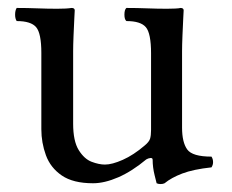

<svg xmlns="http://www.w3.org/2000/svg" viewBox="-20 -461 583 483"><path d="M214 0Q164 0 135.5 -19.5Q107 -39 95.5 -70.5Q84 -102 84 -136V-328Q84 -377 71 -392.5Q58 -408 22 -408Q18 -414 18 -424Q18 -435 22 -441Q48 -441 74 -440Q100 -439 124 -439Q148 -439 160 -441Q168 -441 168 -435Q168 -435 167 -415.5Q166 -396 165 -371.5Q164 -347 164 -332V-150Q164 -106 178 -83.5Q192 -61 210.5 -54Q229 -47 244 -47Q262 -47 289 -59Q316 -71 344 -95Q355 -104 357.5 -112Q360 -120 360 -134V-327Q360 -377 347 -392.5Q334 -408 298 -408Q293 -412 293 -424Q293 -437 298 -441Q324 -441 350 -440Q376 -439 400 -439Q411 -439 421 -439.5Q431 -440 434 -441Q442 -441 442 -435Q442 -435 441 -415.5Q440 -396 439 -371.5Q438 -347 438 -332V-140Q438 -103 451 -85Q464 -67 512 -67Q516 -61 516 -53Q516 -46 512 -40Q466 -35 438.5 -24.5Q411 -14 394 0Q390 2 384 2Q378 2 374 0Q374 0 369 -20Q364 -40 364 -59Q364 -64 358.5 -63.5Q353 -63 348 -60Q312 -30 277.5 -15Q243 0 214 0Z"/></svg>

Font: Pochaevsk
Style: Regular
Weight: 400
Version: Version 1.210; ttfautohint (v1.8.4.7-5d5b)